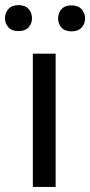

<svg xmlns="http://www.w3.org/2000/svg" viewBox="-54 -741 357 761"><path d="M166.5 -528.3V0H76.2V-528.3ZM-34.2 -668.5Q-34.2 -690.4 -20.5 -705.6Q-6.8 -720.7 19 -720.7Q45.4 -720.7 59.1 -705.6Q72.8 -690.4 72.8 -668.5Q72.8 -647.5 59.1 -632.6Q45.4 -617.7 19 -617.7Q-6.8 -617.7 -20.5 -632.6Q-34.2 -647.5 -34.2 -668.5ZM176.3 -667.5Q176.3 -689.5 189.7 -704.6Q203.1 -719.7 229.5 -719.7Q255.4 -719.7 269.3 -704.6Q283.2 -689.5 283.2 -667.5Q283.2 -646.5 269.3 -631.6Q255.4 -616.7 229.5 -616.7Q203.1 -616.7 189.7 -631.6Q176.3 -646.5 176.3 -667.5Z"/></svg>

Font: Vazirmatn UI FD
Style: Regular
Weight: 400
Designer: Saber Rastikerdar
Foundry: Saber Rastikerdar
Version: Version 33.003